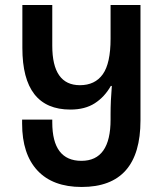

<svg xmlns="http://www.w3.org/2000/svg" viewBox="-20 -734 650 764"><path d="M305 10Q539 10 539 -255V-714H420V-580Q420 -482 389 -438.5Q358 -395 298 -395Q188 -395 188 -552V-714H69V-543Q69 -298 260 -298Q318 -298 357 -323Q396 -348 421 -392H425Q420 -332 420 -280V-258Q420 -94 304 -94Q188 -94 188 -247V-258H68V-242Q68 -121 129 -55.5Q190 10 305 10Z"/></svg>

Font: Noto Sans Georgian Condensed Semi
Style: Regular
Weight: 600
Width: 3
Designer: Monotype Design Team
Foundry: Monotype Imaging Inc.
Version: Version 1.901